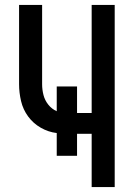

<svg xmlns="http://www.w3.org/2000/svg" viewBox="-20 -755 540 775"><path d="M350 0H443V-735H350V-299H291V-406H209V-306Q189 -315 175 -332.5Q161 -350 155.5 -371.5Q150 -393 150 -415V-735H57V-415Q57 -381 65 -347Q73 -313 93.5 -285Q114 -257 144.5 -239.5Q175 -222 209 -218V-126H291V-215H350Z"/></svg>

Font: Iosevka SS08 Medium
Style: Regular
Weight: 500
Monospace: yes
Designer: Belleve Invis
Foundry: Belleve Invis
Version: Version 3.4.3; ttfautohint (v1.8.3)